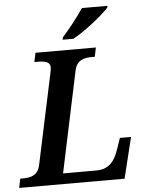

<svg xmlns="http://www.w3.org/2000/svg" viewBox="-83 -980 786 1029"><g transform="rotate(-5 310.0 -465.5)"><path d="M279 -771H337C404 -807 499 -884 532 -921L535 -931H397C366 -885 318 -823 282 -784ZM-22 0H545L599 -220H539L518 -159C497 -97 466 -57 397 -57H219L334 -601C346 -657 386 -665 430 -665H443L453 -714H128L118 -665H131C173 -665 203 -660 203 -629C203 -622 200 -608 198 -597L95 -113C83 -57 44 -49 1 -49H-12Z"/></g></svg>

Font: Noto Serif SemiBold
Style: Italic
Weight: 600
Italic angle: -12°
Designer: Monotype Design Team
Foundry: Monotype Imaging Inc.
Version: Version 2.014